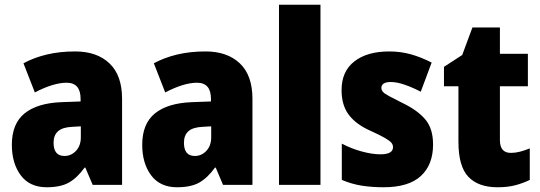

<svg xmlns="http://www.w3.org/2000/svg" viewBox="-20 -780 2278 810"><path d="M297 -563Q389 -563 442 -512.5Q495 -462 495 -363V0H371L340 -73H337Q306 -30 271 -10Q236 10 177 10Q105 10 67.5 -40.5Q30 -91 30 -169Q30 -258 83.5 -301.5Q137 -345 239 -349L320 -352V-363Q320 -431 261 -431Q233 -431 199 -420.5Q165 -410 127 -390L79 -513Q123 -537 177.5 -550Q232 -563 297 -563ZM285 -245Q243 -243 224.5 -226Q206 -209 206 -178Q206 -122 252 -122Q280 -122 300.5 -143.5Q321 -165 321 -201V-247Z M847 -563Q939 -563 992 -512.5Q1045 -462 1045 -363V0H921L890 -73H887Q856 -30 821 -10Q786 10 727 10Q655 10 617.5 -40.5Q580 -91 580 -169Q580 -258 633.5 -301.5Q687 -345 789 -349L870 -352V-363Q870 -431 811 -431Q783 -431 749 -420.5Q715 -410 677 -390L629 -513Q673 -537 727.5 -550Q782 -563 847 -563ZM835 -245Q793 -243 774.5 -226Q756 -209 756 -178Q756 -122 802 -122Q830 -122 850.5 -143.5Q871 -165 871 -201V-247Z M1332 0H1157V-760H1332Z M1807 -170Q1807 -85 1755.5 -37.5Q1704 10 1598 10Q1550 10 1507.5 3.5Q1465 -3 1422 -21V-174Q1462 -153 1506 -141Q1550 -129 1585 -129Q1638 -129 1638 -159Q1638 -170 1630.5 -178.5Q1623 -187 1602 -199Q1581 -211 1539 -230Q1480 -257 1450.5 -297Q1421 -337 1421 -400Q1421 -479 1475 -521Q1529 -563 1622 -563Q1670 -563 1713 -551Q1756 -539 1801 -516L1755 -393Q1723 -410 1689 -422Q1655 -434 1629 -434Q1589 -434 1589 -409Q1589 -400 1595.5 -392.5Q1602 -385 1621.5 -374.5Q1641 -364 1681 -344Q1741 -315 1774 -276.5Q1807 -238 1807 -170Z M2135 -135Q2154 -135 2173.5 -140Q2193 -145 2215 -154V-21Q2186 -7 2154 1.5Q2122 10 2079 10Q1998 10 1956 -34Q1914 -78 1914 -182V-416H1853V-498L1930 -548L1973 -664H2089V-553H2207V-416H2089V-189Q2089 -135 2135 -135Z"/></svg>

Font: Noto Sans Oriya Cond Blk
Style: Regular
Weight: 900
Width: 3
Designer: Amélie Bonet and Sol Matas
Foundry: Google LLC
Version: Version 2.006; ttfautohint (v1.8.4.7-5d5b)